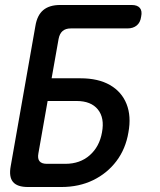

<svg xmlns="http://www.w3.org/2000/svg" viewBox="-20 -750 640 770"><path d="M92 0Q49 0 32 -20.5Q15 -41 23 -84L122 -646Q129 -689 153.5 -709.5Q178 -730 221 -730H508Q531 -730 541 -718Q551 -706 546 -683Q543 -660 528.5 -648Q514 -636 491 -636H264Q243 -636 231 -625.5Q219 -615 215 -594L187 -436H303Q374 -436 421 -409Q468 -382 487.5 -333Q507 -284 495 -219Q484 -153 447 -104Q410 -55 353.5 -27.5Q297 0 226 0ZM134 -135Q130 -114 138.5 -103.5Q147 -93 168 -93H242Q301 -93 340 -127.5Q379 -162 389 -219Q400 -277 372.5 -311Q345 -345 287 -345H171Z"/></svg>

Font: Maple Mono NL Medium
Style: Italic
Weight: 500
Italic angle: -10°
Monospace: yes
Designer: subframe7536
Version: Version 7.000